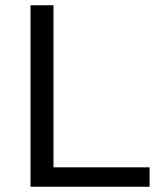

<svg xmlns="http://www.w3.org/2000/svg" viewBox="-20 -710 621 730"><path d="M96 0V-690H183.4V-73.8H548.8V0Z"/></svg>

Font: Mozilla Text ExtraLight
Style: Regular
Weight: 200
Designer: Studio DRAMA
Foundry: Studio DRAMA
Version: Version 1.000